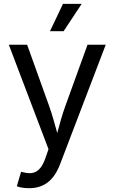

<svg xmlns="http://www.w3.org/2000/svg" viewBox="-20 -781 602 1009"><path d="M68.4 197.8C77.6 202.1 101.6 208 132.8 208C210 208 262.7 168.5 295.9 81.5L535.6 -545.9H439.9L322.8 -222.2C305.7 -174.8 293 -127.4 280.8 -82C268.1 -127.4 255.9 -174.3 238.8 -222.2L122.6 -545.9H26.4L234.9 2.9L219.2 48.3C192.4 126.5 153.8 138.2 100.1 124L90.8 121.6ZM242.7 -617.2H314.5L409.2 -760.7H311Z"/></svg>

Font: Raveo
Style: Regular
Weight: 400
Designer: Jakub Foglar, Rasmus Andersson (Inter)
Foundry: Jakubfoglar.com
Version: Version 1.100;Glyphs 3.2.3 (3260)